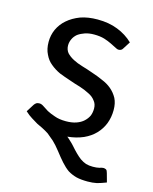

<svg xmlns="http://www.w3.org/2000/svg" viewBox="-106 -586 657 827"><g transform="rotate(15 223.0 -172.0)"><path d="M446.3 153.3Q423.8 162.1 405.3 167Q386.7 170.9 364.3 170.9Q335 170.9 314.5 166Q293 160.2 275.4 149.4Q258.8 137.7 242.2 119.1Q226.6 101.6 207 76.2Q189.5 53.7 173.8 39.1Q158.2 25.4 144.5 14.6Q130.9 5.9 117.2 -1Q103.5 -7.8 90.8 -13.7Q77.1 -21.5 63.5 -30.3Q48.8 -39.1 33.2 -53.7Q40 -64.5 54.7 -87.9Q58.6 -93.8 64.5 -97.7Q69.3 -100.6 78.1 -100.6Q86.9 -100.6 96.7 -93.8Q107.4 -86.9 121.1 -78.1Q135.7 -70.3 156.2 -63.5Q176.8 -55.7 207 -55.7Q233.4 -55.7 252.9 -62.5Q272.5 -69.3 285.2 -81.1Q297.9 -92.8 304.7 -107.4Q310.5 -122.1 310.5 -139.6Q310.5 -160.2 298.8 -173.8Q288.1 -188.5 269.5 -197.3Q251 -207 227.5 -214.8Q203.1 -221.7 178.7 -230.5Q154.3 -238.3 129.9 -248Q106.4 -258.8 87.9 -274.4Q69.3 -289.1 58.6 -312.5Q46.9 -335 46.9 -367.2Q46.9 -396.5 58.6 -422.9Q71.3 -450.2 93.8 -469.7Q117.2 -490.2 150.4 -502.9Q183.6 -514.6 226.6 -514.6Q277.3 -514.6 316.4 -499Q356.4 -483.4 385.7 -455.1Q378.9 -444.3 365.2 -422.9Q359.4 -412.1 346.7 -412.1Q339.8 -412.1 330.1 -418Q320.3 -422.9 306.6 -429.7Q293 -436.5 274.4 -442.4Q254.9 -448.2 228.5 -448.2Q206.1 -448.2 188.5 -442.4Q170.9 -436.5 157.2 -426.8Q144.5 -416 138.7 -403.3Q131.8 -389.6 131.8 -374Q131.8 -355.5 142.6 -341.8Q154.3 -329.1 172.9 -319.3Q191.4 -309.6 214.8 -302.7Q238.3 -295.9 262.7 -287.1Q287.1 -279.3 310.5 -268.6Q335 -258.8 352.5 -244.1Q371.1 -228.5 382.8 -207Q393.6 -185.5 393.6 -155.3Q393.6 -123 382.8 -94.7Q372.1 -67.4 351.6 -45.9Q331.1 -24.4 300.8 -10.7Q269.5 2.9 230.5 6.8Q239.3 13.7 247.1 21.5Q255.9 29.3 264.6 39.1Q277.3 53.7 289.1 65.4Q300.8 77.1 312.5 85.9Q325.2 94.7 338.9 99.6Q352.5 103.5 370.1 103.5Q386.7 103.5 398.4 100.6Q409.2 96.7 416 96.7Q421.9 96.7 427.7 99.6Q432.6 102.5 435.5 114.3Q439.5 127 446.3 153.3Z"/></g></svg>

Font: Lato
Style: Regular
Weight: 400
Designer: Lukasz Dziedzic with Adam Twardoch and Botio Nikoltchev
Version: Version 2.015; 2015-08-06; http://www.latofonts.com/